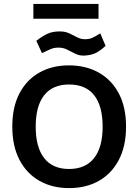

<svg xmlns="http://www.w3.org/2000/svg" viewBox="-20 -944 708 984"><path d="M333 -609Q420 -609 486 -572Q552 -535 589 -465Q626 -395 626 -295Q626 -195 589 -124.5Q552 -54 486.5 -17Q421 20 334 20Q248 20 182.5 -17Q117 -54 80 -124.5Q43 -195 43 -295Q43 -395 79.5 -465Q116 -535 181.5 -572Q247 -609 333 -609ZM334 -511Q250 -511 206.5 -456Q163 -401 163 -295Q163 -189 206.5 -133.5Q250 -78 334 -78Q418 -78 462 -133.5Q506 -189 506 -295Q506 -401 462.5 -456Q419 -511 334 -511ZM195 -672 166 -735Q199 -760 224.5 -771.5Q250 -783 286 -783Q314 -783 335.5 -773Q357 -763 375.5 -753Q394 -743 416 -743Q436 -743 451.5 -749.5Q467 -756 494 -773L521 -709Q493 -683 468.5 -671.5Q444 -660 408 -659Q385 -659 365 -669Q345 -679 324.5 -689.5Q304 -700 280 -700Q258 -700 241 -693Q224 -686 195 -672ZM151 -924H485V-848H151Z"/></svg>

Font: Podkova
Style: Bold
Weight: 700
Designer: Ilya Yudin
Foundry: Cyreal (www.cyreal.org)
Version: Version 2.102; ttfautohint (v1.8.1.43-b0c9)